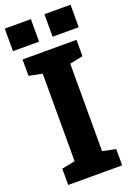

<svg xmlns="http://www.w3.org/2000/svg" viewBox="-177 -959 709 1022"><g transform="rotate(-20 177.5 -448.5)"><path d="M23.4 0V-92.3L98.6 -107.4V-603L23.4 -618.2V-710.9H329.1V-618.2L254.4 -603V-107.4L329.1 -92.3V0ZM215.3 -770V-897.5H363.3V-770ZM-9.3 -770V-897.5H138.7V-770Z"/></g></svg>

Font: Roboto Slab ExtraBold
Style: Regular
Weight: 800
Designer: Google
Version: Version 2.001; ttfautohint (v1.8.3)